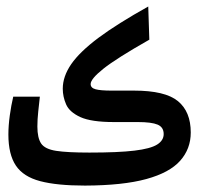

<svg xmlns="http://www.w3.org/2000/svg" viewBox="-20 -578 626 602"><path d="M246.6 3.9Q158.7 3.9 106 -10Q53.2 -23.9 29.8 -58.8Q6.3 -93.8 6.3 -156.2Q6.3 -184.1 10.7 -216.1Q15.1 -248 21.5 -274.9H105Q102.5 -252.9 99.9 -228.3Q97.2 -203.6 97.2 -181.2Q97.2 -145.5 109.1 -127.9Q121.1 -110.4 156.2 -105Q191.4 -99.6 260.3 -99.6Q351.1 -99.6 401.6 -105.7Q452.1 -111.8 472.7 -124.8Q493.2 -137.7 493.2 -157.7Q493.2 -179.2 474.1 -187.3Q455.1 -195.3 412.1 -195.3H336.9Q266.1 -195.3 231.9 -210.9Q197.8 -226.6 187.3 -250.7Q176.8 -274.9 176.8 -299.8Q176.8 -338.4 203.4 -377Q230 -415.5 288.8 -459.5Q347.7 -503.4 444.8 -557.6L448.2 -453.6Q344.2 -394.5 304.2 -362.5Q264.2 -330.6 264.2 -314.5Q264.2 -302.2 279.8 -298.1Q295.4 -293.9 329.6 -293.9H400.4Q497.6 -293.9 537.8 -261Q578.1 -228 578.1 -162.6Q578.1 -111.3 544.9 -74Q511.7 -36.6 438.7 -16.6Q365.7 3.4 246.6 3.9Z"/></svg>

Font: Cascadia Mono PL
Style: Regular
Weight: 400
Monospace: yes
Designer: Aaron Bell
Foundry: Saja Typeworks
Version: Version 2404.023; ttfautohint (v1.8.4)